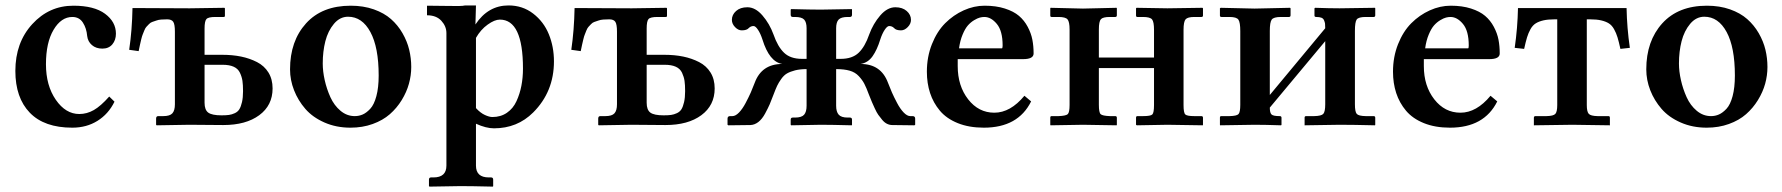

<svg xmlns="http://www.w3.org/2000/svg" viewBox="-20 -465 6626 714"><path d="M405.8 -86.9Q383.3 -41 342.5 -15.6Q301.8 9.8 249 9.8Q144.5 9.8 90.8 -45.9Q37.1 -101.6 37.1 -201.2Q37.1 -306.6 99.9 -375.2Q162.6 -443.8 252.9 -443.8Q330.1 -443.8 370.6 -413.8Q411.1 -383.8 411.1 -339.8Q411.1 -315.9 397.7 -300Q384.3 -284.2 360.8 -284.2Q336.9 -284.2 321.8 -297.4Q306.6 -310.5 304.2 -331.1Q301.8 -359.9 288.3 -380.9Q274.9 -401.9 249 -401.9Q207.5 -401.9 179.2 -354.2Q150.9 -306.6 150.9 -226.1Q150.9 -147 187.5 -94Q224.1 -41 274.9 -41Q303.2 -41 328.9 -55.7Q354.5 -70.3 386.2 -106Z M630.4 -77.1V-347.2Q630.4 -374.5 624.3 -383.8Q618.2 -393.1 601.6 -393.1Q589.4 -393.1 579.3 -392.3Q569.3 -391.6 560.8 -388.4Q552.2 -385.3 545.9 -383.3Q539.6 -381.3 533.7 -375L524.4 -365.2Q520.5 -361.3 516.6 -351.6L510.7 -336.9Q508.3 -331.5 505.1 -318.4Q502 -305.2 500.5 -298.3L495.6 -274.9L460.4 -279.8Q471.2 -352.5 472.7 -435.1L685.5 -434.1L814.5 -436L816.4 -434.1V-405.8Q816.4 -401.9 811.5 -401.9H780.8Q754.4 -401.9 747.6 -394Q740.7 -386.2 740.7 -358.9V-261.2H806.6Q844.7 -261.2 876.7 -254.6Q908.7 -248 935.8 -234.1Q962.9 -220.2 978.3 -195.3Q993.7 -170.4 993.7 -136.2Q993.7 -73.2 944.1 -36.6Q894.5 0 810.5 0L683.6 -1L562.5 1L560.5 -1V-23.9Q560.5 -33.2 568.4 -33.2H587.4Q611.8 -33.2 621.1 -43.7Q630.4 -54.2 630.4 -77.1ZM883.8 -126Q883.8 -149.4 881.6 -164.3Q879.4 -179.2 872.3 -194.3Q865.2 -209.5 849.1 -216.8Q833 -224.1 807.6 -224.1H740.7V-83Q740.7 -56.2 754.6 -46.1Q768.6 -36.1 803.7 -36.1Q820.8 -36.1 831.5 -37.6Q842.3 -39.1 853.3 -44.2Q864.3 -49.3 870.1 -58.8Q876 -68.4 879.9 -85.2Q883.8 -102.1 883.8 -126Z M1274.4 -402.8Q1244.1 -402.8 1221.9 -376.5Q1199.7 -350.1 1189.9 -311.8Q1180.2 -273.4 1180.2 -229Q1180.2 -199.7 1187.5 -167Q1194.8 -134.3 1208.7 -103.5Q1222.7 -72.8 1246.3 -53Q1270 -33.2 1299.3 -33.2Q1314.9 -33.2 1328.9 -39.3Q1342.8 -45.4 1356.9 -60.5Q1371.1 -75.7 1379.6 -107.4Q1388.2 -139.2 1388.2 -184.1Q1388.2 -289.1 1357.4 -345.9Q1326.7 -402.8 1274.4 -402.8ZM1058.6 -207Q1058.6 -312.5 1118.2 -378.2Q1177.7 -443.8 1284.2 -443.8Q1331.5 -443.8 1370.1 -430.2Q1408.7 -416.5 1434.1 -394Q1459.5 -371.6 1476.8 -341.6Q1494.1 -311.5 1501.7 -280Q1509.3 -248.5 1509.3 -215.8Q1509.3 -184.6 1500.7 -153.6Q1492.2 -122.6 1473.9 -92.8Q1455.6 -63 1429.7 -40.3Q1403.8 -17.6 1366 -3.9Q1328.1 9.8 1283.2 9.8Q1230.5 9.8 1186.5 -9.5Q1142.6 -28.8 1115.5 -60.1Q1088.4 -91.3 1073.5 -129.4Q1058.6 -167.5 1058.6 -207Z M1750 -324.2V-63Q1766.6 -44.9 1783.2 -37.4Q1799.8 -29.8 1811 -29.8Q1842.3 -29.8 1865.2 -45.7Q1888.2 -61.5 1900.6 -88.6Q1913.1 -115.7 1918.9 -146Q1924.8 -176.3 1924.8 -210Q1924.8 -392.1 1838.9 -392.1Q1819.3 -392.1 1793.5 -373.5Q1767.6 -355 1750 -324.2ZM1640.1 150.9V-341.8Q1640.1 -367.2 1621.3 -387.7Q1602.5 -408.2 1567.9 -408.2V-443.8Q1592.8 -443.8 1630.4 -443.1Q1668 -442.4 1685.3 -442.6Q1702.6 -442.9 1710 -444.8H1750L1748 -374Q1794.9 -444.8 1871.1 -444.8Q1923.3 -444.8 1962.6 -414.6Q2002 -384.3 2021 -337.6Q2040 -291 2040 -236.8Q2040 -124 1962.9 -46.9Q1903.8 12.2 1816.9 12.2Q1787.6 12.2 1750 -4.9V150.9Q1750 194.8 1797.9 194.8H1806.2Q1814 194.8 1814 203.1V227.1L1813 229Q1731.9 227.1 1692.9 227.1L1577.1 229L1575.2 227.1V203.1Q1575.2 194.8 1583 194.8H1591.8Q1640.1 194.8 1640.1 150.9Z M2274.4 -77.1V-347.2Q2274.4 -374.5 2268.3 -383.8Q2262.2 -393.1 2245.6 -393.1Q2233.4 -393.1 2223.4 -392.3Q2213.4 -391.6 2204.8 -388.4Q2196.3 -385.3 2189.9 -383.3Q2183.6 -381.3 2177.7 -375L2168.5 -365.2Q2164.6 -361.3 2160.6 -351.6L2154.8 -336.9Q2152.3 -331.5 2149.2 -318.4Q2146 -305.2 2144.5 -298.3L2139.6 -274.9L2104.5 -279.8Q2115.2 -352.5 2116.7 -435.1L2329.6 -434.1L2458.5 -436L2460.4 -434.1V-405.8Q2460.4 -401.9 2455.6 -401.9H2424.8Q2398.4 -401.9 2391.6 -394Q2384.8 -386.2 2384.8 -358.9V-261.2H2450.7Q2488.8 -261.2 2520.8 -254.6Q2552.7 -248 2579.8 -234.1Q2606.9 -220.2 2622.3 -195.3Q2637.7 -170.4 2637.7 -136.2Q2637.7 -73.2 2588.1 -36.6Q2538.6 0 2454.6 0L2327.6 -1L2206.5 1L2204.6 -1V-23.9Q2204.6 -33.2 2212.4 -33.2H2231.4Q2255.9 -33.2 2265.1 -43.7Q2274.4 -54.2 2274.4 -77.1ZM2527.8 -126Q2527.8 -149.4 2525.6 -164.3Q2523.4 -179.2 2516.4 -194.3Q2509.3 -209.5 2493.2 -216.8Q2477.1 -224.1 2451.7 -224.1H2384.8V-83Q2384.8 -56.2 2398.7 -46.1Q2412.6 -36.1 2447.8 -36.1Q2464.8 -36.1 2475.6 -37.6Q2486.3 -39.1 2497.3 -44.2Q2508.3 -49.3 2514.2 -58.8Q2520 -68.4 2523.9 -85.2Q2527.8 -102.1 2527.8 -126Z M3089.4 -208V-71.8Q3089.4 -49.3 3098.9 -38.6Q3108.4 -27.8 3132.3 -27.8H3140.6Q3148.4 -27.8 3148.4 -20V-1L3147.5 1Q3071.3 -1 3032.2 -1L2922.4 1L2920.4 -1V-20Q2920.4 -27.8 2928.2 -27.8H2936.5Q2960.9 -27.8 2970.2 -38.3Q2979.5 -48.8 2979.5 -71.8V-208Q2955.1 -208 2936.8 -203.4Q2918.5 -198.7 2906.7 -191.9Q2895 -185.1 2885.3 -171.4Q2875.5 -157.7 2869.9 -145.8Q2864.3 -133.8 2856.4 -112.8Q2847.7 -89.4 2842.3 -77.1Q2836.4 -63.5 2825.2 -42.7Q2814 -22 2800 -11.2Q2786.1 -0.5 2770.5 0L2688.5 1L2685.5 -1V-23.9Q2685.5 -33.2 2695.3 -33.2H2703.6Q2715.3 -33.2 2728.3 -46.6Q2741.2 -60.1 2752.7 -81.8Q2764.2 -103.5 2772 -121.1Q2779.3 -138.2 2786.6 -157.2Q2812.5 -227.1 2888.7 -227.1Q2840.8 -235.4 2815.4 -317.9Q2808.1 -340.3 2798.8 -354.2Q2789.6 -368.2 2782.2 -368.2Q2772 -368.2 2764.6 -360.8Q2757.3 -352.1 2738.3 -352.1Q2725.1 -352.1 2713.4 -364.3Q2701.7 -376.5 2701.7 -391.1Q2701.7 -410.2 2717.3 -424.1Q2732.9 -438 2759.3 -438Q2789.1 -438 2815.4 -407.5Q2841.8 -377 2856.4 -336.9Q2872.1 -291.5 2895.8 -268.8Q2919.4 -246.1 2962.4 -246.1H2979.5V-359.9Q2979.5 -382.3 2970.5 -392.1Q2961.4 -401.9 2936.5 -401.9H2928.2Q2920.4 -401.9 2920.4 -410.2V-429.2L2922.4 -431.2Q2997.1 -429.2 3032.2 -429.2L3147.5 -431.2L3148.4 -429.2V-410.2Q3148.4 -401.9 3140.6 -401.9H3132.3Q3107.9 -401.9 3098.6 -392.1Q3089.4 -382.3 3089.4 -359.9V-246.1H3106.4Q3149.4 -246.1 3173.1 -268.8Q3196.8 -291.5 3212.4 -336.9Q3227.1 -377 3253.4 -407.5Q3279.8 -438 3309.6 -438Q3335.9 -438 3351.8 -424.1Q3367.7 -410.2 3367.7 -391.1Q3367.7 -376.5 3355.7 -364.3Q3343.8 -352.1 3330.6 -352.1Q3312 -352.1 3304.7 -360.8Q3297.4 -368.2 3286.6 -368.2Q3279.3 -368.2 3270 -354.2Q3260.7 -340.3 3253.4 -317.9Q3241.7 -279.8 3224.9 -255.9Q3208 -231.9 3180.7 -227.1Q3256.3 -227.1 3282.2 -157.2Q3289.6 -138.2 3296.9 -121.1Q3304.7 -103.5 3316.2 -81.8Q3327.6 -60.1 3340.6 -46.6Q3353.5 -33.2 3365.2 -33.2H3373.5Q3383.3 -33.2 3383.3 -23.9V-1L3380.4 1L3298.3 0Q3288.1 0 3278.6 -4.6Q3269 -9.3 3260.5 -19.5Q3252 -29.8 3246.1 -38.1Q3240.2 -46.4 3232.9 -62.3Q3225.6 -78.1 3222.7 -85Q3219.7 -91.8 3213.4 -107.9Q3211.9 -111.3 3211.4 -112.8Q3201.7 -139.2 3194.3 -153.3Q3187 -167.5 3173.6 -181.9Q3160.2 -196.3 3139.9 -202.1Q3119.6 -208 3089.4 -208Z M3546.4 -285.2H3706.5Q3708.5 -287.1 3708.5 -295.9Q3708.5 -350.1 3687 -376Q3665.5 -401.9 3640.6 -401.9Q3632.8 -401.9 3624 -399.7Q3615.2 -397.5 3602.5 -389.9Q3589.8 -382.3 3579.3 -370.4Q3568.8 -358.4 3559.6 -336.2Q3550.3 -314 3546.4 -285.2ZM3789.6 -108.9 3814.5 -87.9Q3766.1 9.8 3638.7 9.8Q3583.5 9.8 3541.7 -7.1Q3500 -23.9 3475.3 -53.2Q3450.7 -82.5 3438.7 -119.1Q3426.8 -155.8 3426.8 -198.2Q3426.8 -253.4 3445.6 -300.8Q3464.4 -348.1 3494.9 -378.7Q3525.4 -409.2 3563.7 -426.5Q3602.1 -443.8 3641.6 -443.8Q3684.1 -443.8 3716.8 -433.3Q3749.5 -422.9 3769.3 -406Q3789.1 -389.2 3801.8 -365.2Q3814.5 -341.3 3819.1 -317.4Q3823.7 -293.5 3823.7 -266.1Q3823.7 -245.1 3784.7 -245.1H3541.5V-219.2Q3541.5 -145.5 3580.3 -95.7Q3619.1 -45.9 3677.7 -45.9Q3737.3 -45.9 3789.6 -108.9Z M3957.5 -355Q3957.5 -383.8 3950 -392.8Q3942.4 -401.9 3916.5 -401.9H3890.6Q3885.7 -401.9 3885.7 -407.2V-434.1L3886.7 -436L4007.3 -433.1L4132.3 -436L4133.3 -434.1V-408.2Q4133.3 -401.9 4127.4 -401.9H4107.4Q4081.5 -401.9 4074 -393.6Q4066.4 -385.3 4066.4 -355V-251H4271.5V-354Q4271.5 -383.8 4264.2 -392.8Q4256.8 -401.9 4230.5 -401.9H4209.5Q4204.6 -401.9 4204.6 -407.2V-434.1L4206.5 -436L4321.3 -434.1L4451.7 -436L4453.6 -434.1V-407.2Q4453.6 -401.9 4447.8 -401.9H4421.4Q4396.5 -401.9 4388.9 -393.1Q4381.3 -384.3 4381.3 -354V-74.2Q4381.3 -45.4 4387.9 -39.3Q4394.5 -33.2 4421.4 -33.2H4447.8Q4453.6 -33.2 4453.6 -26.9V-1L4452.6 1L4321.3 -1L4207.5 1L4204.6 -1V-26.9Q4204.6 -33.2 4209.5 -33.2H4230.5Q4258.8 -33.2 4265.1 -39.3Q4271.5 -45.4 4271.5 -74.2V-211.9H4066.4V-75.2Q4066.4 -46.4 4073.2 -40.3Q4080.1 -34.2 4107.4 -33.2H4127.4Q4133.3 -33.2 4133.3 -26.9V-1L4132.3 1L4007.3 -1L3886.7 1L3885.7 -1V-27.8Q3885.7 -33.2 3890.6 -33.2H3916.5Q3943.8 -34.2 3950.7 -40.5Q3957.5 -46.9 3957.5 -75.2Z M4645.5 -433.1 4777.3 -436 4779.3 -434.1V-408.2Q4779.3 -401.9 4773.4 -401.9H4743.2Q4716.3 -401.9 4709.2 -392.1Q4702.1 -382.3 4702.1 -350.1V-111.8L4908.2 -359.9Q4908.2 -371.1 4907.5 -377Q4906.7 -382.8 4903.8 -389.6Q4900.9 -396.5 4893.8 -399.2Q4886.7 -401.9 4874.5 -401.9Q4868.2 -401.9 4868.2 -407.2V-434.1L4870.6 -436Q4925.3 -434.1 4961.4 -434.1L5093.3 -436L5094.2 -434.1V-408.2Q5094.2 -401.9 5088.4 -401.9H5058.6Q5031.7 -401.9 5025.1 -392.3Q5018.6 -382.8 5018.6 -350.1V-77.1Q5018.6 -49.3 5025.4 -41.5Q5032.2 -33.7 5058.6 -33.2H5088.4Q5094.2 -33.2 5094.2 -26.9V-1L5093.3 1Q5012.2 -1 4961.4 -1L4831.5 1V-1V-27.8Q4831.5 -33.2 4837.4 -33.2H4867.2Q4894 -33.7 4901.1 -41.7Q4908.2 -49.8 4908.2 -77.1V-312L4702.1 -64.9Q4702.1 -45.4 4708.5 -39.3Q4714.8 -33.2 4739.3 -33.2Q4745.6 -33.2 4745.6 -26.9V-1L4744.1 1Q4684.6 -1 4645.5 -1L4517.6 1L4516.6 -1V-27.8Q4516.6 -33.2 4521.5 -33.2H4552.2Q4579.6 -33.7 4585.9 -41Q4592.3 -48.3 4592.3 -75.2V-349.1Q4592.3 -381.8 4585.4 -391.8Q4578.6 -401.9 4552.2 -401.9H4522.5Q4516.6 -401.9 4516.6 -407.2V-434.1L4519.5 -436Z M5279.8 -285.2H5439.9Q5441.9 -287.1 5441.9 -295.9Q5441.9 -350.1 5420.4 -376Q5398.9 -401.9 5374 -401.9Q5366.2 -401.9 5357.4 -399.7Q5348.6 -397.5 5335.9 -389.9Q5323.2 -382.3 5312.7 -370.4Q5302.2 -358.4 5293 -336.2Q5283.7 -314 5279.8 -285.2ZM5522.9 -108.9 5547.9 -87.9Q5499.5 9.8 5372.1 9.8Q5316.9 9.8 5275.1 -7.1Q5233.4 -23.9 5208.7 -53.2Q5184.1 -82.5 5172.1 -119.1Q5160.2 -155.8 5160.2 -198.2Q5160.2 -253.4 5179 -300.8Q5197.8 -348.1 5228.3 -378.7Q5258.8 -409.2 5297.1 -426.5Q5335.4 -443.8 5375 -443.8Q5417.5 -443.8 5450.2 -433.3Q5482.9 -422.9 5502.7 -406Q5522.5 -389.2 5535.2 -365.2Q5547.9 -341.3 5552.5 -317.4Q5557.1 -293.5 5557.1 -266.1Q5557.1 -245.1 5518.1 -245.1H5274.9V-219.2Q5274.9 -145.5 5313.7 -95.7Q5352.5 -45.9 5411.1 -45.9Q5470.7 -45.9 5522.9 -108.9Z M5893.1 -393.1H5880.9V-74.2Q5880.9 -49.8 5888.2 -41.7Q5895.5 -33.7 5920.9 -33.2H5961.9Q5966.8 -33.2 5966.8 -26.9V1L5827.1 -1L5684.1 1V-26.9Q5684.1 -33.2 5689.9 -33.2H5731Q5756.8 -33.7 5763.9 -41.5Q5771 -49.3 5771 -74.2V-393.1H5760.7Q5736.3 -393.1 5719.5 -389.2Q5702.6 -385.3 5691.2 -378.2Q5679.7 -371.1 5671.6 -356.7Q5663.6 -342.3 5658.7 -326.2Q5653.8 -310.1 5647.9 -283.2L5612.8 -287.1Q5623.5 -360.8 5625 -435.1H6028.8Q6030.3 -360.8 6041 -287.1L6005.9 -283.2Q6000 -310.1 5995.1 -326.2Q5990.2 -342.3 5982.2 -356.7Q5974.1 -371.1 5962.6 -378.2Q5951.2 -385.3 5934.3 -389.2Q5917.5 -393.1 5893.1 -393.1Z M6317.9 -402.8Q6287.6 -402.8 6265.4 -376.5Q6243.2 -350.1 6233.4 -311.8Q6223.6 -273.4 6223.6 -229Q6223.6 -199.7 6231 -167Q6238.3 -134.3 6252.2 -103.5Q6266.1 -72.8 6289.8 -53Q6313.5 -33.2 6342.8 -33.2Q6358.4 -33.2 6372.3 -39.3Q6386.2 -45.4 6400.4 -60.5Q6414.6 -75.7 6423.1 -107.4Q6431.6 -139.2 6431.6 -184.1Q6431.6 -289.1 6400.9 -345.9Q6370.1 -402.8 6317.9 -402.8ZM6102.1 -207Q6102.1 -312.5 6161.6 -378.2Q6221.2 -443.8 6327.6 -443.8Q6375 -443.8 6413.6 -430.2Q6452.1 -416.5 6477.5 -394Q6502.9 -371.6 6520.3 -341.6Q6537.6 -311.5 6545.2 -280Q6552.7 -248.5 6552.7 -215.8Q6552.7 -184.6 6544.2 -153.6Q6535.6 -122.6 6517.3 -92.8Q6499 -63 6473.1 -40.3Q6447.3 -17.6 6409.4 -3.9Q6371.6 9.8 6326.7 9.8Q6273.9 9.8 6230 -9.5Q6186 -28.8 6158.9 -60.1Q6131.8 -91.3 6116.9 -129.4Q6102.1 -167.5 6102.1 -207Z"/></svg>

Font: Linux Libertine G
Style: Semibold
Weight: 600
Designer: Philipp H. Poll
Foundry: Philipp H. Poll
Version: Version 5.1.1